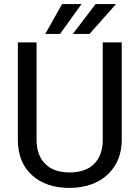

<svg xmlns="http://www.w3.org/2000/svg" viewBox="-20 -921 688 951"><path d="M583 -710.9V-227.5Q582.5 -127 519.8 -63Q457 1 349.6 8.8L324.7 9.8Q208 9.8 138.7 -53.2Q69.3 -116.2 68.4 -226.6V-710.9H161.1V-229.5Q161.1 -152.3 203.6 -109.6Q246.1 -66.9 324.7 -66.9Q404.3 -66.9 446.5 -109.4Q488.8 -151.9 488.8 -229V-710.9ZM453.6 -900.9H554.7L423.3 -752.9H340.8ZM287.6 -900.9H383.8L277.3 -752.9H204.1Z"/></svg>

Font: RobotoInd
Style: Regular
Weight: 400
Designer: Google
Version: Version 2.001101; 2014